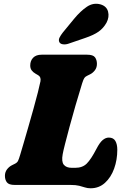

<svg xmlns="http://www.w3.org/2000/svg" viewBox="-20 -994 678 1032"><path d="M358.5 0H59Q27.5 0 17 -14Q6.5 -28 6.5 -49Q6.5 -68.5 17.2 -83Q28 -97.5 43.5 -105.5L59.5 -113.5Q72 -119.5 76.8 -129Q81.5 -138.5 88.5 -162Q95 -183.5 106.8 -223.8Q118.5 -264 132.5 -312.5Q146.5 -361 160 -409.5Q173.5 -458 183.5 -497.2Q193.5 -536.5 197.5 -557Q201.5 -580 185.5 -589.5L171 -598Q158.5 -605 150.5 -615.5Q142.5 -626 142.5 -642Q142.5 -667.5 158.2 -683.8Q174 -700 203.5 -700H448.5Q480.5 -700 490.8 -685.8Q501 -671.5 501 -651Q501 -630.5 490 -616.2Q479 -602 465 -595L448 -586.5Q438.5 -582 433.5 -575Q428.5 -568 421.5 -546Q403 -486 385.5 -425.8Q368 -365.5 353.8 -312.5Q339.5 -259.5 329.8 -221Q320 -182.5 317 -165.5Q309.5 -125 323 -108.5Q336.5 -92 365.5 -92H385Q423.5 -92 446.5 -115Q469.5 -138 498.5 -194Q516 -228 532 -241.2Q548 -254.5 564.5 -254.5Q589.5 -254.5 600 -236.5Q610.5 -218.5 610.5 -189Q610.5 -135 593.5 -87.8Q576.5 -40.5 544.2 -11.2Q512 18 467 18Q450.5 18 436.8 13.5Q423 9 405.5 4.5Q388 0 358.5 0ZM377.5 -892Q412.5 -934.5 447.2 -957.8Q482 -981 520 -970.5Q553 -961 560.8 -931.8Q568.5 -902.5 552.5 -872Q536 -842.5 510 -824Q484 -805.5 436.5 -789.5L349 -759.5Q333.5 -754 319 -755.8Q304.5 -757.5 299 -767.5Q293.5 -779 300 -792Q306.5 -805 317.5 -819Z"/></svg>

Font: Fraunces 9pt S100 Black
Style: Italic
Weight: 900
Italic angle: -16°
Version: Version 1.000; ttfautohint (v1.8.3)